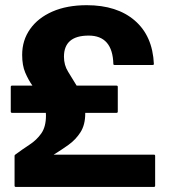

<svg xmlns="http://www.w3.org/2000/svg" viewBox="-20 -738 715 758"><path d="M39.5 -127Q68.5 -148.5 96.5 -166.8Q124.5 -185 143 -211.2Q161.5 -237.5 161.5 -282Q161.5 -287.5 161 -292.5H27.5Q22.5 -292.5 22.5 -297.5V-395Q22.5 -400 27.5 -400H108Q92 -422.5 79.8 -451Q67.5 -479.5 67.5 -521.5Q67.5 -579 98.8 -623.2Q130 -667.5 187.2 -692.5Q244.5 -717.5 322.5 -717.5Q442 -717.5 512.2 -656.8Q582.5 -596 587.5 -485.5Q587.5 -481.5 582.5 -481.5H432.5Q427.5 -481.5 427.5 -485.5Q424.5 -597.5 330 -597.5Q232.5 -597.5 232.5 -514Q232.5 -481 248.8 -455Q265 -429 282.5 -400H440Q445 -400 445 -395V-297.5Q445 -292.5 440 -292.5H316.5V-289.5Q316.5 -245.5 297.8 -216Q279 -186.5 250.2 -166Q221.5 -145.5 192 -127.5H587.5Q592.5 -127.5 592.5 -122.5V-5Q592.5 0 587.5 0H42.5Q37.5 0 37.5 -5V-122.5Q37.5 -125.5 39.5 -127Z"/></svg>

Font: MFEK Sans
Style: Bold
Weight: 700
Designer: Owen Earl
Foundry: indestructible type*
Version: Version 0.001; ttfautohint (v1.8.4.7-5d5b)